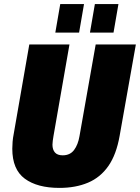

<svg xmlns="http://www.w3.org/2000/svg" viewBox="-20 -905 683 937"><path d="M270 12Q162 12 101 -33Q40 -78 40 -179Q40 -195 41.5 -213.5Q43 -232 47 -252L123 -688H319L241 -241Q239 -229 237.5 -218Q236 -207 236 -199Q236 -175 248 -161Q260 -147 286 -147Q322 -147 341.5 -173Q361 -199 368 -241L447 -688H643L564 -243Q548 -151 509 -95Q470 -39 409.5 -13.5Q349 12 270 12ZM250 -746 274 -885H390L366 -746ZM419 -746 443 -885H558L534 -746Z"/></svg>

Font: Archivo Condensed Black
Style: Italic
Weight: 900
Width: 3
Italic angle: -10°
Designer: Hector Gatti
Foundry: Omnibus-Type
Version: Version 2.001